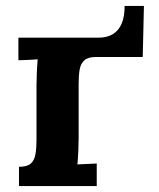

<svg xmlns="http://www.w3.org/2000/svg" viewBox="-20 -627 537 647"><path d="M44 0V-65Q72 -65 84 -76Q96 -87 99.5 -107.5Q103 -128 103 -154V-339Q103 -353 104 -379Q105 -405 107 -427Q91 -426 72 -425Q53 -424 42 -424V-500H311Q341 -500 360.5 -512Q380 -524 390 -547.5Q400 -571 400 -607H465L461 -435H304Q277 -435 264.5 -424Q252 -413 248.5 -393Q245 -373 245 -346V-161Q245 -147 244 -121.5Q243 -96 241 -73L306 -76V0Z"/></svg>

Font: Lora
Style: Weight 700
Weight: 700
Designer: Olga Karpushina, Alexei Vanyashin (Cyrillic)
Foundry: Cyreal
Version: Version 3.001